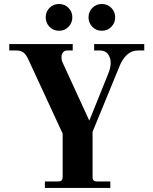

<svg xmlns="http://www.w3.org/2000/svg" viewBox="-20 -930 758 950"><path d="M25.9 -680.2V-711.9H339.8V-680.2H312Q298.3 -680.2 291.3 -670.2Q284.2 -660.2 284.2 -647.9Q284.2 -631.8 290 -620.1L421.9 -333L514.2 -562Q527.8 -594.2 527.8 -619.1Q527.8 -643.6 514.6 -661.9Q501.5 -680.2 474.1 -680.2H445.8V-711.9H693.8V-680.2H664.1Q630.9 -680.2 608.4 -658.9Q585.9 -637.7 573.2 -606.9L438 -277.8V-56.2Q438 -42.5 443.1 -37.4Q448.2 -32.2 461.9 -32.2H525.9V0H202.1V-32.2H266.1Q279.8 -32.2 284.9 -37.4Q290 -42.5 290 -56.2V-269L120.1 -636.2Q108.4 -661.6 95.2 -670.9Q82 -680.2 61 -680.2ZM224.9 -890.9Q243.7 -910.2 272 -910.2Q300.3 -910.2 319.1 -890.9Q337.9 -871.6 337.9 -844.2Q337.9 -816.9 319.1 -797.4Q300.3 -777.8 272 -777.8Q243.7 -777.8 224.9 -797.4Q206.1 -816.9 206.1 -844.2Q206.1 -871.6 224.9 -890.9ZM436.8 -890.9Q455.6 -910.2 483.9 -910.2Q512.2 -910.2 531 -890.9Q549.8 -871.6 549.8 -844.2Q549.8 -816.9 531 -797.4Q512.2 -777.8 483.9 -777.8Q455.6 -777.8 436.8 -797.4Q418 -816.9 418 -844.2Q418 -871.6 436.8 -890.9Z"/></svg>

Font: Flanker Steampunk
Style: Bold
Weight: 700
Designer: Alexey Kryukov, Leonardo Di Lena
Foundry: Alexey Kryukov, Leonardo Di Lena
Version: 1.210